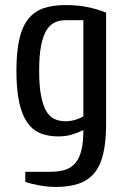

<svg xmlns="http://www.w3.org/2000/svg" viewBox="-20 -530 505 760"><path d="M310 -15Q287 -4 263.5 3Q240 10 210 10Q171 10 140 -2.5Q109 -15 88 -45Q67 -75 56 -125Q45 -175 45 -250Q45 -325 56.5 -375Q68 -425 92 -455Q116 -485 152.5 -497.5Q189 -510 240 -510Q285 -510 323.5 -502.5Q362 -495 400 -480V-40Q400 31 388.5 79Q377 127 352.5 156Q328 185 290 197.5Q252 210 200 210Q170 210 136.5 204Q103 198 80 190V150H180Q214 150 238.5 142Q263 134 279 114.5Q295 95 302.5 63.5Q310 32 310 -15ZM310 -450H240Q216 -450 196.5 -441Q177 -432 163.5 -409.5Q150 -387 142.5 -348.5Q135 -310 135 -250Q135 -190 142.5 -151Q150 -112 163.5 -89.5Q177 -67 196.5 -58.5Q216 -50 240 -50Q259 -50 279 -56Q299 -62 310 -70Z"/></svg>

Font: Cuprum
Style: Regular
Weight: 400
Designer: Jovanny Lemonad
Foundry: Jovanny Lemonad
Version: Version 1.002